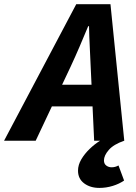

<svg xmlns="http://www.w3.org/2000/svg" viewBox="-82 -672 650 917"><path d="M392.6 225.5Q349.2 225.5 319.9 203.7Q290.6 181.8 290.6 143.1Q290.6 115.7 306.4 88.9Q322.2 62.2 346.3 39.1Q370.3 16 396.1 0H367.7L351.1 -353.2Q349.2 -401.7 346.7 -448.9Q344.2 -496 343.2 -546.9H339.2Q318.2 -496.6 298.1 -449.4Q278 -402.3 255.1 -353.2L88.5 0H-62.5L282.1 -651.8H445.6L511.5 0Q460.3 17.6 437.4 44.3Q414.5 70.9 414.5 94.2Q414.5 110.3 425.5 118.6Q436.6 127 451 127Q468.7 127 483.9 118.2L510.7 190.2Q487.8 206.2 456.4 215.9Q425 225.5 392.6 225.5ZM108.9 -163.8 133.4 -267.3H431.6L407.4 -163.8Z"/></svg>

Font: Source Sans Variable
Style: Italic
Weight: 200
Italic angle: -11°
Designer: Paul D. Hunt
Foundry: Adobe Systems Incorporated
Version: Version 3.006;hotconv 1.0.111;makeotfexe 2.5.65597